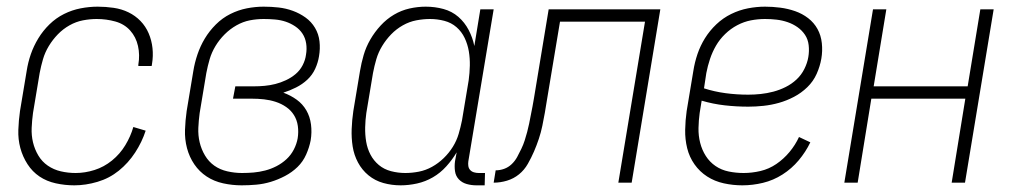

<svg xmlns="http://www.w3.org/2000/svg" viewBox="-20 -548 3040 576"><path d="M203 8Q175 8 147.5 2Q120 -4 98.5 -18.5Q77 -33 62.5 -55.5Q48 -78 41 -104Q34 -130 35 -158.5Q36 -187 40 -215L60 -335Q64 -361 72.5 -385.5Q81 -410 95 -433Q109 -456 128.5 -475Q148 -494 172 -506Q196 -518 222 -523Q248 -528 273 -528Q297 -528 321 -524.5Q345 -521 365.5 -511Q386 -501 401.5 -485Q417 -469 426 -448Q435 -427 437.5 -403.5Q440 -380 436 -356L435 -350H395V-354Q400 -383 394 -410Q388 -437 370.5 -456.5Q353 -476 326 -483.5Q299 -491 270 -491Q250 -491 229 -487Q208 -483 188.5 -472Q169 -461 153.5 -445Q138 -429 126.5 -410Q115 -391 109 -370.5Q103 -350 99 -329L79 -209Q76 -187 75 -164.5Q74 -142 79 -121Q84 -100 95 -81.5Q106 -63 123.5 -51Q141 -39 162.5 -34Q184 -29 207 -29Q235 -29 263.5 -38Q292 -47 316 -66.5Q340 -86 356 -112.5Q372 -139 380 -167L417 -156Q406 -122 385.5 -90.5Q365 -59 336.5 -36Q308 -13 272.5 -2.5Q237 8 203 8Z M705 8Q677 8 649.5 2Q622 -4 600 -18.5Q578 -33 563 -55Q548 -77 541 -103.5Q534 -130 535 -158.5Q536 -187 540 -215L560 -335Q564 -360 572.5 -385Q581 -410 594.5 -432.5Q608 -455 627.5 -474.5Q647 -494 671 -506Q695 -518 720.5 -523Q746 -528 771 -528Q794 -528 816 -525.5Q838 -523 858.5 -515.5Q879 -508 896.5 -495.5Q914 -483 925 -464.5Q936 -446 938.5 -424Q941 -402 937 -379Q934 -360 925.5 -341.5Q917 -323 902 -309Q887 -295 868 -285.5Q849 -276 830 -270Q852 -262 870 -249Q888 -236 899 -217Q910 -198 913 -174.5Q916 -151 912 -127Q908 -106 898.5 -84.5Q889 -63 872.5 -47Q856 -31 835 -20Q814 -9 792.5 -2.5Q771 4 749 6Q727 8 705 8ZM706 -29Q724 -29 741 -30.5Q758 -32 775.5 -36.5Q793 -41 809.5 -49.5Q826 -58 839.5 -70.5Q853 -83 861.5 -99.5Q870 -116 873 -133Q876 -152 873.5 -170Q871 -188 862 -202.5Q853 -217 838.5 -227Q824 -237 807 -242.5Q790 -248 772 -250Q754 -252 735 -252H679L686 -289H742Q758 -289 774 -290.5Q790 -292 806 -296Q822 -300 838 -307.5Q854 -315 867 -326Q880 -337 888 -352.5Q896 -368 898 -384Q901 -401 898.5 -417.5Q896 -434 887.5 -447Q879 -460 865.5 -469Q852 -478 837 -483Q822 -488 805 -489.5Q788 -491 771 -491Q750 -491 729.5 -487Q709 -483 689.5 -472Q670 -461 654 -445Q638 -429 626.5 -410Q615 -391 609 -370.5Q603 -350 599 -329L579 -209Q576 -187 575 -164.5Q574 -142 579 -121Q584 -100 595 -81.5Q606 -63 623 -51Q640 -39 662 -34Q684 -29 706 -29Z M1182 8Q1155 8 1130 1Q1105 -6 1085.5 -22Q1066 -38 1054 -60.5Q1042 -83 1038 -108.5Q1034 -134 1035 -161Q1036 -188 1040 -215L1060 -335Q1064 -359 1071 -383Q1078 -407 1091 -429.5Q1104 -452 1122 -471.5Q1140 -491 1162 -504Q1184 -517 1208.5 -522.5Q1233 -528 1257 -528Q1285 -528 1310.5 -521Q1336 -514 1355 -497.5Q1374 -481 1386 -458Q1398 -435 1403 -410L1421 -520H1461L1385 -64Q1384 -57 1385 -50Q1386 -43 1390.5 -38Q1395 -33 1402 -31Q1409 -29 1416 -29H1435L1434 8H1409Q1394 8 1380 4Q1366 0 1356.5 -10Q1347 -20 1345 -34.5Q1343 -49 1345 -64L1350 -91Q1337 -69 1319 -49Q1301 -29 1278.5 -16Q1256 -3 1231 2.5Q1206 8 1182 8ZM1196 -29Q1216 -29 1236.5 -33Q1257 -37 1276 -47.5Q1295 -58 1311 -73.5Q1327 -89 1338.5 -107.5Q1350 -126 1356 -146.5Q1362 -167 1366 -187L1386 -307Q1389 -329 1389.5 -351Q1390 -373 1386.5 -394Q1383 -415 1374 -434Q1365 -453 1349.5 -466.5Q1334 -480 1313 -485.5Q1292 -491 1270 -491Q1250 -491 1229 -487Q1208 -483 1188.5 -472Q1169 -461 1153.5 -445Q1138 -429 1126.5 -410Q1115 -391 1109 -370.5Q1103 -350 1099 -329L1079 -209Q1076 -188 1075.5 -166Q1075 -144 1078.5 -123Q1082 -102 1091.5 -84Q1101 -66 1116.5 -53Q1132 -40 1153 -34.5Q1174 -29 1196 -29Z M1835 0 1915 -483H1660L1621 -249Q1618 -229 1614.5 -209.5Q1611 -190 1607 -170.5Q1603 -151 1596.5 -131.5Q1590 -112 1582 -93.5Q1574 -75 1563.5 -56.5Q1553 -38 1537 -25Q1521 -12 1501 -6Q1481 0 1461 0L1467 -37Q1480 -37 1492.5 -41.5Q1505 -46 1515 -55.5Q1525 -65 1531.5 -77Q1538 -89 1544 -101.5Q1550 -114 1554 -126.5Q1558 -139 1561.5 -152Q1565 -165 1567.5 -177.5Q1570 -190 1572.5 -203Q1575 -216 1577.5 -228.5Q1580 -241 1582 -254L1626 -520H1961L1875 0Z M2207 8Q2179 8 2151.5 2Q2124 -4 2101.5 -18.5Q2079 -33 2063.5 -55Q2048 -77 2041.5 -103.5Q2035 -130 2035.5 -158.5Q2036 -187 2040 -215L2060 -335Q2064 -361 2072.5 -386Q2081 -411 2095 -433.5Q2109 -456 2129 -475Q2149 -494 2173.5 -506Q2198 -518 2224 -523Q2250 -528 2275 -528Q2298 -528 2321 -525Q2344 -522 2365.5 -514.5Q2387 -507 2404.5 -493.5Q2422 -480 2432.5 -461Q2443 -442 2445.5 -418.5Q2448 -395 2444 -372Q2440 -349 2430 -326.5Q2420 -304 2402 -286.5Q2384 -269 2362 -257.5Q2340 -246 2317 -239.5Q2294 -233 2270.5 -230.5Q2247 -228 2225 -228Q2189 -228 2154 -232Q2119 -236 2085 -246L2079 -209Q2076 -187 2075.5 -164Q2075 -141 2080.5 -119.5Q2086 -98 2097.5 -80Q2109 -62 2126.5 -50Q2144 -38 2166 -33.5Q2188 -29 2211 -29Q2236 -29 2261.5 -35Q2287 -41 2309 -56Q2331 -71 2348.5 -92Q2366 -113 2377 -137L2411 -121Q2397 -92 2376 -67Q2355 -42 2327.5 -24.5Q2300 -7 2269 0.5Q2238 8 2207 8ZM2225 -264Q2243 -264 2262 -266Q2281 -268 2300 -273Q2319 -278 2337 -287Q2355 -296 2369.5 -309.5Q2384 -323 2393 -341Q2402 -359 2405 -377Q2408 -395 2406 -412.5Q2404 -430 2395 -443.5Q2386 -457 2372.5 -466.5Q2359 -476 2343 -481.5Q2327 -487 2310 -489Q2293 -491 2275 -491Q2254 -491 2233 -487Q2212 -483 2192 -472.5Q2172 -462 2155.5 -446Q2139 -430 2128 -411Q2117 -392 2110 -371Q2103 -350 2099 -329L2092 -283Q2123 -273 2156.5 -268.5Q2190 -264 2225 -264Z M2513 0 2599 -520H2639L2601 -289H2883L2921 -520H2961L2875 0H2835L2876 -252H2594L2553 0Z"/></svg>

Font: Iosevka Extralight
Style: Italic
Weight: 200
Italic angle: -9°
Monospace: yes
Designer: Belleve Invis
Foundry: Belleve Invis
Version: Version 32.5.0; ttfautohint (v1.8.4)